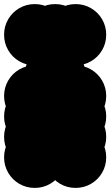

<svg xmlns="http://www.w3.org/2000/svg" viewBox="-70 -820 540 940"><path d="M150 -50Q150 -91 170 -125.5Q190 -160 224.5 -180Q259 -200 300 -200Q341 -200 375.5 -180Q410 -160 430 -125.5Q450 -91 450 -50Q450 -9 430 25.5Q410 60 375.5 80Q341 100 300 100Q259 100 224.5 80Q190 60 170 25.5Q150 -9 150 -50ZM150 -150Q150 -191 170 -225.5Q190 -260 224.5 -280Q259 -300 300 -300Q341 -300 375.5 -280Q410 -260 430 -225.5Q450 -191 450 -150Q450 -109 430 -74.5Q410 -40 375.5 -20Q341 0 300 0Q259 0 224.5 -20Q190 -40 170 -74.5Q150 -109 150 -150ZM50 -450Q50 -491 70 -525.5Q90 -560 124.5 -580Q159 -600 200 -600Q241 -600 275.5 -580Q310 -560 330 -525.5Q350 -491 350 -450Q350 -409 330 -374.5Q310 -340 275.5 -320Q241 -300 200 -300Q159 -300 124.5 -320Q90 -340 70 -374.5Q50 -409 50 -450ZM150 -350Q150 -391 170 -425.5Q190 -460 224.5 -480Q259 -500 300 -500Q341 -500 375.5 -480Q410 -460 430 -425.5Q450 -391 450 -350Q450 -309 430 -274.5Q410 -240 375.5 -220Q341 -200 300 -200Q259 -200 224.5 -220Q190 -240 170 -274.5Q150 -309 150 -350ZM150 -250Q150 -291 170 -325.5Q190 -360 224.5 -380Q259 -400 300 -400Q341 -400 375.5 -380Q410 -360 430 -325.5Q450 -291 450 -250Q450 -209 430 -174.5Q410 -140 375.5 -120Q341 -100 300 -100Q259 -100 224.5 -120Q190 -140 170 -174.5Q150 -209 150 -250ZM50 -250Q50 -291 70 -325.5Q90 -360 124.5 -380Q159 -400 200 -400Q241 -400 275.5 -380Q310 -360 330 -325.5Q350 -291 350 -250Q350 -209 330 -174.5Q310 -140 275.5 -120Q241 -100 200 -100Q159 -100 124.5 -120Q90 -140 70 -174.5Q50 -209 50 -250ZM-50 -350Q-50 -391 -30 -425.5Q-10 -460 24.5 -480Q59 -500 100 -500Q141 -500 175.5 -480Q210 -460 230 -425.5Q250 -391 250 -350Q250 -309 230 -274.5Q210 -240 175.5 -220Q141 -200 100 -200Q59 -200 24.5 -220Q-10 -240 -30 -274.5Q-50 -309 -50 -350ZM-50 -250Q-50 -291 -30 -325.5Q-10 -360 24.5 -380Q59 -400 100 -400Q141 -400 175.5 -380Q210 -360 230 -325.5Q250 -291 250 -250Q250 -209 230 -174.5Q210 -140 175.5 -120Q141 -100 100 -100Q59 -100 24.5 -120Q-10 -140 -30 -174.5Q-50 -209 -50 -250ZM-50 -150Q-50 -191 -30 -225.5Q-10 -260 24.5 -280Q59 -300 100 -300Q141 -300 175.5 -280Q210 -260 230 -225.5Q250 -191 250 -150Q250 -109 230 -74.5Q210 -40 175.5 -20Q141 0 100 0Q59 0 24.5 -20Q-10 -40 -30 -74.5Q-50 -109 -50 -150ZM-50 -50Q-50 -91 -30 -125.5Q-10 -160 24.5 -180Q59 -200 100 -200Q141 -200 175.5 -180Q210 -160 230 -125.5Q250 -91 250 -50Q250 -9 230 25.5Q210 60 175.5 80Q141 100 100 100Q59 100 24.5 80Q-10 60 -30 25.5Q-50 -9 -50 -50ZM50 -650Q50 -691 70 -725.5Q90 -760 124.5 -780Q159 -800 200 -800Q241 -800 275.5 -780Q310 -760 330 -725.5Q350 -691 350 -650Q350 -609 330 -574.5Q310 -540 275.5 -520Q241 -500 200 -500Q159 -500 124.5 -520Q90 -540 70 -574.5Q50 -609 50 -650ZM-50 -650Q-50 -691 -30 -725.5Q-10 -760 24.5 -780Q59 -800 100 -800Q141 -800 175.5 -780Q210 -760 230 -725.5Q250 -691 250 -650Q250 -609 230 -574.5Q210 -540 175.5 -520Q141 -500 100 -500Q59 -500 24.5 -520Q-10 -540 -30 -574.5Q-50 -609 -50 -650ZM150 -650Q150 -691 170 -725.5Q190 -760 224.5 -780Q259 -800 300 -800Q341 -800 375.5 -780Q410 -760 430 -725.5Q450 -691 450 -650Q450 -609 430 -574.5Q410 -540 375.5 -520Q341 -500 300 -500Q259 -500 224.5 -520Q190 -540 170 -574.5Q150 -609 150 -650Z"/></svg>

Font: TINY 5x3
Style: Regular
Weight: 400
Designer: Jack Halten Fahnestock
Foundry: Velvetyne Type Foundry
Version: Version 1.002